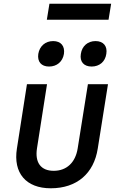

<svg xmlns="http://www.w3.org/2000/svg" viewBox="-20 -1003 640 1033"><path d="M232 -897H564L578 -983H246ZM473 -645C515 -645 546 -671 552 -713C559 -755 536 -782 494 -782C452 -782 421 -755 415 -713C408 -671 431 -645 473 -645ZM244 -645C286 -645 317 -671 324 -713C330 -755 308 -782 266 -782C224 -782 193 -755 186 -713C180 -671 202 -645 244 -645ZM253 10C393 10 485 -69 506 -204L561 -550H453L398 -205C386 -128 338 -84 269 -84C200 -84 167 -128 179 -205L233 -550H125L71 -204C50 -72 120 10 253 10Z"/></svg>

Font: JetBrains Mono SemiBold
Style: Italic
Weight: 472
Italic angle: -9°
Monospace: yes
Designer: Philipp Nurullin, Konstantin Bulenkov
Foundry: JetBrains
Version: Version 2.305